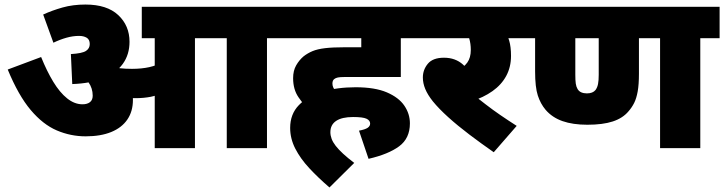

<svg xmlns="http://www.w3.org/2000/svg" viewBox="-20 -652 3187 845"><path d="M838 -484V0H661V-484H604V-622H923V-484ZM356 -632Q451 -632 500.5 -585.5Q550 -539 550 -468Q550 -412 520.5 -371Q491 -330 435 -307.5Q379 -285 298 -282L292 -414Q342 -417 358.5 -428Q375 -439 375 -458Q375 -478 361.5 -486Q348 -494 328 -494Q301 -494 272.5 -486Q244 -478 215 -464L170 -588Q209 -606 255 -619Q301 -632 356 -632ZM565 -212Q565 -162 540.5 -126Q516 -90 469.5 -71Q423 -52 357 -52Q291 -52 230 -78Q169 -104 115 -168Q61 -232 14 -346L161 -401Q186 -339 214.5 -292Q243 -245 275.5 -219Q308 -193 343 -193Q364 -193 376 -202.5Q388 -212 388 -231Q388 -264 369 -290.5Q350 -317 315 -341L396 -378L480 -374Q496 -362 510 -348Q524 -334 534 -317L544 -300Q554 -281 559.5 -259.5Q565 -238 565 -212ZM561 -349Q603 -349 637 -356.5Q671 -364 705 -383V-251Q675 -232 643.5 -226Q612 -220 578 -220Q557 -220 536.5 -221.5Q516 -223 498.5 -226Q481 -229 467 -231L455 -345L470 -358Q488 -354 509.5 -351.5Q531 -349 561 -349ZM1155 -484V0H978V-484H908V-622H1240V-484Z M1344 -164Q1318 -189 1294 -223.5Q1270 -258 1270 -308Q1270 -341 1283.5 -364.5Q1297 -388 1316 -404Q1334 -418 1355.5 -427Q1377 -436 1410.5 -440Q1444 -444 1497 -444H1570V-484H1225V-622H1829V-484H1744V-313H1494Q1477 -313 1467 -311Q1457 -309 1451 -304Q1447 -301 1445 -296Q1443 -291 1443 -284Q1443 -265 1461 -247Q1479 -229 1502 -216ZM1560 -77Q1587 -82 1598 -89.5Q1609 -97 1609 -108Q1609 -122 1593 -129.5Q1577 -137 1534 -137Q1485 -137 1459.5 -120Q1434 -103 1434 -70Q1434 -56 1439.5 -41Q1445 -26 1457.5 -10Q1470 6 1490 24.5Q1510 43 1539 65L1430 173Q1380 130 1341 88Q1302 46 1279.5 2Q1257 -42 1257 -89Q1257 -150 1295.5 -189.5Q1334 -229 1399 -248.5Q1464 -268 1545 -268Q1630 -268 1682.5 -245.5Q1735 -223 1759.5 -187Q1784 -151 1784 -109Q1784 -43 1736.5 -8Q1689 27 1602 47Z M2196 -484 2203 -522Q2213 -500 2221 -473Q2229 -446 2229 -406Q2229 -357 2208 -318Q2187 -279 2147.5 -251Q2108 -223 2054 -206L2053 -243Q2086 -217 2117 -193Q2148 -169 2181.5 -146Q2215 -123 2254 -98L2153 18Q2097 -21 2045.5 -60Q1994 -99 1953 -136Q1912 -173 1885 -206Q1862 -235 1851.5 -260.5Q1841 -286 1841 -311Q1841 -345 1863 -371.5Q1885 -398 1934 -398Q1984 -398 2017.5 -368Q2051 -338 2082 -285L1986 -336Q2021 -355 2036.5 -376.5Q2052 -398 2052 -432Q2052 -460 2045 -483Q2038 -506 2024 -526L2079 -484H1814V-622H2291V-484Z M3062 -484V0H2885V-484H2792V-328Q2792 -280 2786.5 -249.5Q2781 -219 2771 -199Q2761 -179 2746 -162Q2721 -132 2677 -117.5Q2633 -103 2565 -103Q2501 -103 2455.5 -119Q2410 -135 2381 -169Q2359 -195 2347 -231.5Q2335 -268 2335 -338V-484H2276V-622H3147V-484ZM2563 -241Q2589 -241 2601 -256Q2609 -267 2612 -282.5Q2615 -298 2615 -323V-484H2512V-323Q2512 -298 2514 -284Q2516 -270 2522 -260Q2528 -250 2538.5 -245.5Q2549 -241 2563 -241Z"/></svg>

Font: Noto Sans Devanagari Black
Style: Regular
Weight: 900
Version: Version 2.003